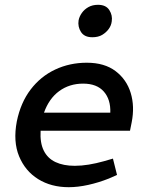

<svg xmlns="http://www.w3.org/2000/svg" viewBox="-20 -772 605 799"><path d="M266 7Q193 7 139 -26.5Q85 -60 59.5 -121.5Q34 -183 50 -267Q66 -345 107.5 -399.5Q149 -454 209.5 -482.5Q270 -511 341 -511Q415 -511 461 -476Q507 -441 524 -385Q541 -329 528 -263L521 -228H149Q146 -178 162 -145.5Q178 -113 211 -97.5Q244 -82 291 -82Q319 -82 349.5 -87Q380 -92 412 -101L450 -112L467 -44L433 -29Q390 -12 347 -2.5Q304 7 266 7ZM163 -303H439Q441 -358 412 -391Q383 -424 326 -424Q269 -424 226.5 -393Q184 -362 163 -303ZM364 -617Q331 -617 317 -639Q303 -661 307 -687Q310 -703 320.5 -718Q331 -733 348 -742.5Q365 -752 388 -752Q421 -752 435 -730Q449 -708 445 -683Q443 -666 432.5 -651.5Q422 -637 405.5 -627Q389 -617 364 -617Z"/></svg>

Font: REM
Style: Italic
Weight: 400
Italic angle: -11°
Designer: Octavio Pardo
Foundry: Ashler Design
Version: Version 1.005;gftools[0.9.28]